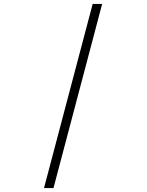

<svg xmlns="http://www.w3.org/2000/svg" viewBox="-20 -820 750 982"><path d="M502.5 -800 253.5 142H205L454 -800Z"/></svg>

Font: League Mono UltraLight
Style: Regular
Weight: 200
Width: 6
Designer: Tyler Finck
Foundry: The League of Moveable Type / Tyler Finck
Version: Version 2.210